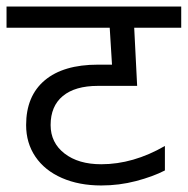

<svg xmlns="http://www.w3.org/2000/svg" viewBox="-30 -668 575 588"><path d="M525 -583H381L390 -405H270Q200 -405 162.5 -374Q125 -343 125 -285Q125 -231 167.5 -198Q210 -165 280 -165Q378 -165 475 -221V-146Q438 -127 386.5 -113.5Q335 -100 280 -100Q212 -100 159.5 -123Q107 -146 78.5 -188Q50 -230 50 -285Q50 -374 107 -422Q164 -470 270 -470H313L306 -583H-10V-648H525Z"/></svg>

Font: Madhuban Light
Style: Regular
Weight: 300
Designer: jaikishan Patel
Foundry: MagicType
Version: Version 1.000